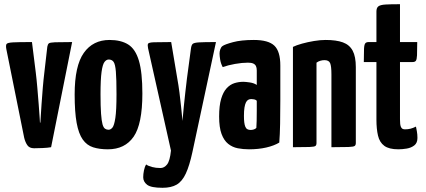

<svg xmlns="http://www.w3.org/2000/svg" viewBox="-20 -700 2025 913"><path d="M142 5Q120 5 110 -9.5Q100 -24 95 -45L10 -467Q7 -484 11 -490.5Q15 -497 41.5 -498.5Q68 -500 132 -500L150 -356Q154 -324 157.5 -283Q161 -242 164 -204Q167 -166 168.5 -141.5Q170 -117 170 -117H172Q172 -117 173.5 -141.5Q175 -166 177.5 -204Q180 -242 183.5 -283Q187 -324 191 -356L205 -478Q207 -489 212 -493.5Q217 -498 241.5 -499Q266 -500 323 -500L223 0Q206 3 182 4Q158 5 142 5Z M493 10Q453 10 423 0.5Q393 -9 373.5 -36.5Q354 -64 344.5 -115.5Q335 -167 335 -251Q335 -387 378.5 -448.5Q422 -510 501 -510Q555 -510 589.5 -488.5Q624 -467 640.5 -411.5Q657 -356 657 -255Q657 -110 615.5 -50Q574 10 493 10ZM496 -83Q506 -83 514.5 -93Q523 -103 528.5 -139Q534 -175 534 -252Q534 -324 531 -359.5Q528 -395 520 -406Q512 -417 497 -417Q486 -417 477 -405.5Q468 -394 463 -358.5Q458 -323 458 -252Q458 -194 460.5 -159.5Q463 -125 467.5 -109Q472 -93 479.5 -88Q487 -83 496 -83Z M753 193Q698 193 679.5 178.5Q661 164 661 143Q661 128 664.5 110.5Q668 93 675 82Q684 89 702.5 94Q721 99 743 99Q761 99 774.5 82Q788 65 793 16L684 -471Q681 -486 684 -492Q687 -498 711.5 -499Q736 -500 794 -500L823 -327Q829 -294 833.5 -259Q838 -224 841 -193.5Q844 -163 846 -144Q848 -125 848 -125Q848 -125 849.5 -144Q851 -163 854 -193Q857 -223 861 -258.5Q865 -294 869 -327L888 -469Q890 -485 896 -491Q902 -497 926.5 -498.5Q951 -500 1007 -500L895 23Q881 88 863.5 125.5Q846 163 820 178Q794 193 753 193Z M1164 10Q1136 10 1110.5 5Q1085 0 1065 -16Q1045 -32 1033.5 -63Q1022 -94 1022 -146Q1022 -197 1031.5 -229.5Q1041 -262 1057.5 -280Q1074 -298 1094.5 -304.5Q1115 -311 1137 -311Q1148 -311 1168 -308Q1188 -305 1201 -296Q1201 -296 1201 -307.5Q1201 -319 1201 -335Q1201 -351 1201 -365Q1201 -378 1197 -386Q1193 -394 1184 -398Q1175 -402 1159 -402Q1131 -402 1097.5 -396Q1064 -390 1039 -381Q1030 -398 1027 -416Q1024 -434 1024 -446Q1024 -455 1027.5 -465.5Q1031 -476 1038 -481Q1049 -489 1088 -499.5Q1127 -510 1187 -510Q1256 -510 1284.5 -483Q1313 -456 1313 -388V-341Q1313 -284 1313 -224Q1313 -164 1312 -111.5Q1311 -59 1308 -22Q1283 -7 1246 1.5Q1209 10 1164 10ZM1172 -82Q1179 -82 1187 -84.5Q1195 -87 1199 -92Q1200 -103 1200.5 -125.5Q1201 -148 1201 -174Q1201 -200 1201 -221Q1196 -226 1188.5 -227.5Q1181 -229 1175 -229Q1167 -229 1160.5 -225.5Q1154 -222 1149.5 -213Q1145 -204 1142.5 -188.5Q1140 -173 1140 -149Q1140 -131 1141.5 -118.5Q1143 -106 1146.5 -97.5Q1150 -89 1156.5 -85.5Q1163 -82 1172 -82Z M1373 0V-477Q1389 -485 1416 -492.5Q1443 -500 1473 -505Q1503 -510 1528 -510Q1579 -510 1610.5 -498.5Q1642 -487 1657 -459Q1672 -431 1672 -381V-20Q1672 -10 1666.5 -6Q1661 -2 1637 -1Q1613 0 1556 0V-346Q1556 -385 1550 -399.5Q1544 -414 1523 -414Q1513 -414 1503 -411Q1493 -408 1485 -402V-20Q1485 -10 1480 -6Q1475 -2 1451.5 -1Q1428 0 1373 0Z M1874 10Q1830 10 1807.5 -6.5Q1785 -23 1777.5 -55Q1770 -87 1770 -131V-405H1710Q1710 -448 1711 -468Q1712 -488 1717 -494Q1722 -500 1733 -500H1770V-645Q1770 -663 1779.5 -670Q1789 -677 1813 -678.5Q1837 -680 1882 -680V-500H1964Q1964 -457 1963 -437Q1962 -417 1957.5 -411Q1953 -405 1942 -405H1882V-133Q1882 -122 1883 -110.5Q1884 -99 1889 -92Q1894 -85 1906 -85Q1920 -85 1932 -88Q1944 -91 1958 -98Q1960 -88 1962.5 -74.5Q1965 -61 1965 -44Q1965 -20 1950 -8.5Q1935 3 1914 6.5Q1893 10 1874 10Z"/></svg>

Font: Yanone Kaffeesatz ExtraLight
Style: Regular
Weight: 200
Designer: Yanone (Cyrillic: Daniel Pouzeot, Huerta Tipografica, and Cyreal)
Foundry: Yanone
Version: Version 2.003